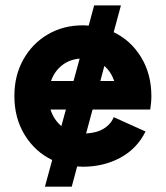

<svg xmlns="http://www.w3.org/2000/svg" viewBox="-20 -616 625 724"><path d="M408.7 -174.3 528.8 -120.1Q496.6 -55.2 433.6 -21.2Q370.6 12.7 292.5 12.7Q281.7 12.7 271 11.7L250.5 87.9H149.4L176.8 -12.7Q111.8 -43.9 73 -107.4Q34.2 -170.9 34.2 -253.9Q34.2 -331.1 67.9 -391.4Q101.6 -451.7 159.9 -486.1Q218.3 -520.5 292.5 -520.5Q303.7 -520.5 314.5 -519.5L335 -595.7H436L408.7 -494.6Q473.1 -463.9 512 -400.4Q550.8 -336.9 550.8 -253.9Q550.8 -240.7 549.6 -228Q548.3 -215.3 546.4 -203.1H329.1L304.7 -112.8Q345.2 -114.7 371.8 -131.3Q398.4 -147.9 408.7 -174.3ZM172.4 -310.5H257.3L280.3 -395Q241.2 -391.6 213.1 -369.1Q185.1 -346.7 172.4 -310.5ZM358.4 -310.5H410.6Q398.9 -345.2 373.5 -367.2ZM170.4 -203.1Q182.6 -164.6 211.4 -140.6L228.5 -203.1Z"/></svg>

Font: Giphurs
Style: Bold
Weight: 700
Version: Version 0.920; ttfautohint (v1.8.4.7-5d5b)